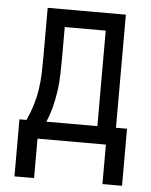

<svg xmlns="http://www.w3.org/2000/svg" viewBox="-50 -562 600 761"><g transform="rotate(5 250.0 -181.5)"><path d="M36 157V-70H64Q78 -100 87.5 -131Q97 -162 102 -194.5Q107 -227 108 -259.5Q109 -292 109 -325V-520H420V-70H464V157H386V0H114V157ZM143 -70H346V-450H183V-325Q183 -293 182 -260Q181 -227 176.5 -195Q172 -163 164 -131.5Q156 -100 143 -70Z"/></g></svg>

Font: Iosevka Custom
Style: Regular
Weight: 400
Monospace: yes
Designer: Belleve Invis
Foundry: Belleve Invis
Version: Version 32.5.0; ttfautohint (v1.8.4)